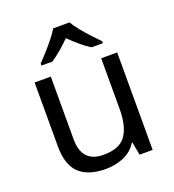

<svg xmlns="http://www.w3.org/2000/svg" viewBox="-140 -874 897 992"><g transform="rotate(-20 309.0 -378.0)"><path d="M533 -536V0H461L448 -71H444Q418 -29 372 -9.5Q326 10 274 10Q177 10 128 -36.5Q79 -83 79 -185V-536H168V-191Q168 -63 287 -63Q376 -63 410.5 -113Q445 -163 445 -257V-536ZM355 -766Q367 -744 389.5 -716.5Q412 -689 436.5 -662.5Q461 -636 480 -617V-606H418Q392 -622 364 -645.5Q336 -669 309 -696Q282 -669 255 -646Q228 -623 202 -606H142V-617Q161 -637 184.5 -663Q208 -689 230 -716.5Q252 -744 265 -766Z"/></g></svg>

Font: Noto IKEA Simplified Chinese
Style: Regular
Weight: 400
Designer: Monotype Design Team
Foundry: Monotype Imaging Inc.
Version: Version 1.100